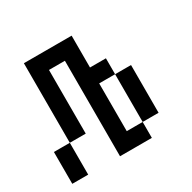

<svg xmlns="http://www.w3.org/2000/svg" viewBox="-107 -545 653 653"><g transform="rotate(-30 219.0 -219.0)"><path d="M125 -437.5V-375H62.5V-437.5ZM125 -375V-312.5H62.5V-375ZM125 -312.5V-250H62.5V-312.5ZM125 -250V-187.5H62.5V-250ZM250 -62.5V0H187.5V-62.5ZM250 -125V-62.5H187.5V-125ZM250 -187.5V-125H187.5V-187.5ZM250 -250V-187.5H187.5V-250ZM250 -312.5V-250H187.5V-312.5ZM250 -375V-312.5H187.5V-375ZM250 -437.5V-375H187.5V-437.5ZM312.5 -312.5V-250H250V-312.5ZM375 -250V-187.5H312.5V-250ZM375 -187.5V-125H312.5V-187.5ZM375 -125V-62.5H312.5V-125ZM312.5 -62.5V0H250V-62.5ZM187.5 -437.5V-375H125V-437.5ZM62.5 -125V-62.5H0V-125ZM62.5 -62.5V0H0V-62.5ZM125 -187.5V-125H62.5V-187.5Z"/></g></svg>

Font: Sudo Variable
Style: Regular
Weight: 400
Monospace: yes
Designer: Jens Kutilek
Foundry: Jens Kutilek
Version: Version 0.040